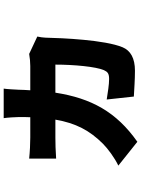

<svg xmlns="http://www.w3.org/2000/svg" viewBox="118 -797 764 1040"><g transform="rotate(-90 500.0 -277.0)"><path d="M728 -501C706 -497 682 -495 662 -495H531C533 -516 533 -537 534 -559C535 -578 537 -621 540 -639H380C383 -621 386 -574 386 -556C386 -535 386 -514 385 -495H275C244 -495 199 -497 161 -501V-355C199 -358 250 -359 275 -359H372C353 -248 313 -173 241 -101C215 -75 165 -38 123 -18L252 85C414 -29 488 -165 518 -359H670C670 -259 659 -140 640 -96C631 -77 623 -68 592 -68C562 -68 519 -75 481 -81L497 66C537 68 587 72 637 72C705 72 746 48 764 5C804 -91 814 -322 816 -413C816 -422 819 -444 822 -457Z"/></g></svg>

Font: Noto Sans CJK JP Black
Style: Regular
Weight: 900
Designer: Ryoko NISHIZUKA (kana & ideographs); Paul D. Hunt (Latin, Greek & Cyrillic); Wenlong ZHANG (bopomofo); Sandoll Communica
Foundry: Adobe Systems Incorporated
Version: Version 1.004;PS 1.004;hotconv 1.0.82;makeotf.lib2.5.63406